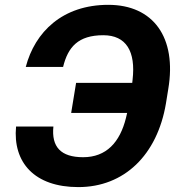

<svg xmlns="http://www.w3.org/2000/svg" viewBox="-20 -757 741 787"><path d="M198.9 -238.3H45.8C32 -91.3 121.1 9.9 301.1 9.9C489 9.9 624.6 -121.4 660.2 -333.1L669.7 -392C705.3 -603.3 608.7 -737.2 424 -737.2C236.2 -737.2 123.2 -626.1 85.6 -482.6H238.6C258.5 -563.9 300.1 -612.6 403.4 -612.6C497.5 -612.6 536.9 -546.2 523.4 -430L522 -417.3H291.9L271.7 -294H501.1L496.4 -273.8C471.6 -173.7 415.8 -112.6 320.7 -112.6C229.4 -112.6 190.3 -154.8 198.9 -238.3Z"/></svg>

Font: Margiela Sans
Style: Bold Italic
Weight: 700
Italic angle: -9.39999°
Designer: Stefan Endress, Andreas Faust
Version: Version 1.100;FEAKit 1.0